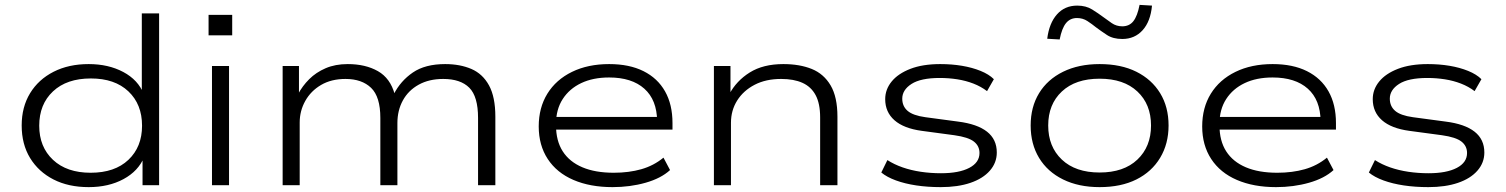

<svg xmlns="http://www.w3.org/2000/svg" viewBox="-20 -760 6182 788"><path d="M344 8Q261 8 199.5 -23.5Q138 -55 103.5 -111.5Q69 -168 69 -245Q69 -321 103.5 -377.5Q138 -434 200 -465.5Q262 -497 344 -497Q425 -497 486 -464.5Q547 -432 570 -374H562V-705H633V0H565V-116H572Q548 -58 487 -25Q426 8 344 8ZM352 -51Q451 -51 507 -104Q563 -157 563 -244Q563 -332 507 -385Q451 -438 353 -438Q254 -438 197.5 -385Q141 -332 141 -244Q141 -157 197.5 -104Q254 -51 352 -51Z M836 -615V-699H933V-615ZM850 0V-489H920V0Z M1140 0V-489H1207V-373H1203Q1221 -407 1249 -435Q1277 -463 1316.5 -480Q1356 -497 1407 -497Q1480 -497 1531 -468Q1582 -439 1600 -373H1596Q1624 -428 1674.5 -462.5Q1725 -497 1807 -497Q1868 -497 1914.5 -477Q1961 -457 1987 -409.5Q2013 -362 2013 -281V0H1942V-276Q1942 -364 1906 -400Q1870 -436 1799 -436Q1741 -436 1698.5 -412.5Q1656 -389 1633.5 -348Q1611 -307 1611 -255V0H1541V-276Q1541 -363 1503 -399.5Q1465 -436 1398 -436Q1340 -436 1298 -411.5Q1256 -387 1233 -346Q1210 -305 1210 -257V0Z M2494 8Q2402 8 2333.5 -21.5Q2265 -51 2228 -107.5Q2191 -164 2191 -241Q2191 -318 2226.5 -375.5Q2262 -433 2327.5 -465Q2393 -497 2480 -497Q2563 -497 2621 -468Q2679 -439 2709.5 -385Q2740 -331 2740 -255V-228H2240V-280H2700L2677 -263Q2676 -350 2624.5 -396Q2573 -442 2480 -442Q2414 -442 2365.5 -419Q2317 -396 2289.5 -353.5Q2262 -311 2262 -252V-245Q2262 -182 2289.5 -139Q2317 -96 2370 -73.5Q2423 -51 2499 -51Q2561 -51 2612 -65.5Q2663 -80 2703 -113L2730 -62Q2693 -28 2629.5 -10Q2566 8 2494 8Z M2910 0V-489H2978V-373H2973Q3002 -428 3057 -462.5Q3112 -497 3195 -497Q3262 -497 3311.5 -477Q3361 -457 3389 -409.5Q3417 -362 3417 -281V0H3346V-278Q3346 -335 3327.5 -369.5Q3309 -404 3273.5 -420Q3238 -436 3186 -436Q3123 -436 3077 -412Q3031 -388 3005.5 -347.5Q2980 -307 2980 -256V0Z M3841 8Q3787 8 3740.5 1Q3694 -6 3657 -19.5Q3620 -33 3597 -52L3622 -103Q3650 -85 3684.5 -73Q3719 -61 3759 -55Q3799 -49 3842 -49Q3916 -49 3958 -71Q4000 -93 4000 -132Q4000 -161 3977 -179Q3954 -197 3897 -205L3763 -223Q3689 -233 3651 -266.5Q3613 -300 3613 -353Q3613 -393 3639.5 -425.5Q3666 -458 3716.5 -477.5Q3767 -497 3839 -497Q3886 -497 3928 -490Q3970 -483 4004.5 -469Q4039 -455 4059 -435L4031 -386Q4006 -405 3975 -417Q3944 -429 3909 -434.5Q3874 -440 3837 -440Q3759 -440 3721 -415.5Q3683 -391 3683 -355Q3683 -324 3705 -305Q3727 -286 3778 -279L3912 -261Q3991 -251 4031 -219.5Q4071 -188 4071 -134Q4071 -92 4042.5 -59.5Q4014 -27 3962.5 -9.5Q3911 8 3841 8Z M4493 8Q4407 8 4343 -23.5Q4279 -55 4244.5 -112Q4210 -169 4210 -245Q4210 -321 4244.5 -377.5Q4279 -434 4343 -465.5Q4407 -497 4493 -497Q4581 -497 4644 -465.5Q4707 -434 4741.5 -377.5Q4776 -321 4776 -245Q4776 -170 4741.5 -112.5Q4707 -55 4644 -23.5Q4581 8 4493 8ZM4493 -52Q4592 -52 4648 -105Q4704 -158 4704 -245Q4704 -332 4648 -384.5Q4592 -437 4493 -437Q4394 -437 4338 -384.5Q4282 -332 4282 -245Q4282 -158 4338 -105Q4394 -52 4493 -52ZM4329 -598 4278 -601Q4286 -665 4318 -701Q4350 -737 4401 -737Q4437 -737 4462.5 -721Q4488 -705 4508 -690Q4524 -678 4543 -665Q4562 -652 4586 -652Q4615 -652 4631.5 -673Q4648 -694 4657 -740L4708 -737Q4702 -672 4669.5 -636Q4637 -600 4586 -600Q4548 -600 4523 -616.5Q4498 -633 4478 -648Q4462 -661 4443 -673.5Q4424 -686 4400 -686Q4372 -686 4355 -665Q4338 -644 4329 -598Z M5217 8Q5125 8 5056.5 -21.5Q4988 -51 4951 -107.5Q4914 -164 4914 -241Q4914 -318 4949.5 -375.5Q4985 -433 5050.5 -465Q5116 -497 5203 -497Q5286 -497 5344 -468Q5402 -439 5432.5 -385Q5463 -331 5463 -255V-228H4963V-280H5423L5400 -263Q5399 -350 5347.5 -396Q5296 -442 5203 -442Q5137 -442 5088.5 -419Q5040 -396 5012.5 -353.5Q4985 -311 4985 -252V-245Q4985 -182 5012.5 -139Q5040 -96 5093 -73.5Q5146 -51 5222 -51Q5284 -51 5335 -65.5Q5386 -80 5426 -113L5453 -62Q5416 -28 5352.5 -10Q5289 8 5217 8Z M5842 8Q5788 8 5741.5 1Q5695 -6 5658 -19.5Q5621 -33 5598 -52L5623 -103Q5651 -85 5685.5 -73Q5720 -61 5760 -55Q5800 -49 5843 -49Q5917 -49 5959 -71Q6001 -93 6001 -132Q6001 -161 5978 -179Q5955 -197 5898 -205L5764 -223Q5690 -233 5652 -266.5Q5614 -300 5614 -353Q5614 -393 5640.5 -425.5Q5667 -458 5717.5 -477.5Q5768 -497 5840 -497Q5887 -497 5929 -490Q5971 -483 6005.5 -469Q6040 -455 6060 -435L6032 -386Q6007 -405 5976 -417Q5945 -429 5910 -434.5Q5875 -440 5838 -440Q5760 -440 5722 -415.5Q5684 -391 5684 -355Q5684 -324 5706 -305Q5728 -286 5779 -279L5913 -261Q5992 -251 6032 -219.5Q6072 -188 6072 -134Q6072 -92 6043.5 -59.5Q6015 -27 5963.5 -9.5Q5912 8 5842 8Z"/></svg>

Font: Nunito Sans 10pt Expanded Light
Style: Regular
Weight: 300
Width: 7
Designer: Vernon Adams
Foundry: Vernon Adams
Version: Version 3.101;gftools[0.9.27]